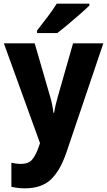

<svg xmlns="http://www.w3.org/2000/svg" viewBox="-20 -786 584 1046"><path d="M1 -550H169L254 -257Q260 -237 264.5 -214Q269 -191 271 -172H275Q278 -192 283 -213.5Q288 -235 294 -256L378 -550H543L342 44Q308 144 257 192Q206 240 115 240Q92 240 74.5 237.5Q57 235 42 232V101Q53 103 66.5 105Q80 107 94 107Q135 107 155 83.5Q175 60 191 14L198 -6ZM467 -756Q449 -738 417 -710Q385 -682 351 -653.5Q317 -625 292 -606H182V-620Q207 -652 237.5 -692Q268 -732 289 -766H467Z"/></svg>

Font: Noto Sans Lao UI SemCond ExtBd
Style: Regular
Weight: 800
Width: 4
Designer: Monotype Design Team
Foundry: Monotype Imaging Inc.
Version: Version 2.000; ttfautohint (v1.8.4.7-5d5b)